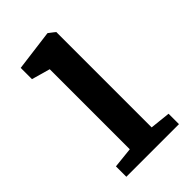

<svg xmlns="http://www.w3.org/2000/svg" viewBox="-180 -631 694 694"><g transform="rotate(-45 167.0 -284.0)"><path d="M117.2 -61.5V-470.7L46.4 -490.7V-548.3L201.7 -568.4H204.1L229 -549.3V-61.5L307.1 -53.2V0H38.1V-53.2Z"/></g></svg>

Font: Merriweather
Style: Regular
Weight: 400
Designer: Eben Sorkin
Foundry: Eben Sorkin
Version: Version 1.584; ttfautohint (v1.8.1)